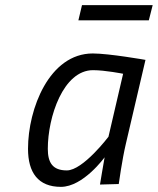

<svg xmlns="http://www.w3.org/2000/svg" viewBox="-20 -718 614 747"><path d="M559 -639 574 -698H299L285 -639ZM342 -445C389 -445 459 -431 459 -431L402 -186C402 -186 303 -55 240 -55C184 -55 166 -86 166 -139C166 -263 226 -445 342 -445ZM217 9C304 9 387 -106 387 -106C383 -85 369 0 369 0L442 -2C442 -2 455 -97 470 -160L546 -485C546 -485 404 -510 341 -510C172 -510 89 -295 89 -139C89 -47 128 9 217 9Z"/></svg>

Font: RazerF5
Style: Italic
Weight: 400
Foundry: Razer Inc.
Version: Version 2